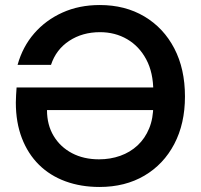

<svg xmlns="http://www.w3.org/2000/svg" viewBox="-20 -732 799 764"><path d="M376 12Q302 12 240.5 -10.5Q179 -33 135 -76.5Q91 -120 67 -182.5Q43 -245 43 -324Q43 -338 44 -353Q45 -368 46 -384H609V-294H167Q167 -235 193.5 -191Q220 -147 266.5 -122.5Q313 -98 374 -98Q419 -98 458.5 -112Q498 -126 527.5 -153.5Q557 -181 573.5 -221Q590 -261 590 -313V-369Q590 -443 562 -495.5Q534 -548 486 -576Q438 -604 378 -604Q308 -604 255.5 -569.5Q203 -535 183 -474H50Q70 -546 116 -599Q162 -652 228.5 -682Q295 -712 377 -712Q478 -712 554.5 -666.5Q631 -621 673.5 -539.5Q716 -458 716 -348Q716 -240 673.5 -159Q631 -78 554.5 -33Q478 12 376 12Z"/></svg>

Font: DM Sans 28pt SemiBold
Style: Regular
Weight: 600
Version: Version 4.004;gftools[0.9.30]